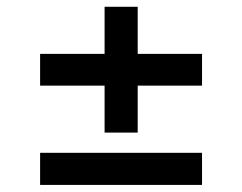

<svg xmlns="http://www.w3.org/2000/svg" viewBox="-20 -572 707 561"><path d="M97.2 -321.8V-414.6H285.6V-552.2H382.3V-414.6H570.3V-321.8H382.3V-184.6H285.6V-321.8ZM97.2 -31.7V-125.5H570.3V-31.7Z"/></svg>

Font: Inter Medium
Style: Regular
Weight: 500
Designer: Rasmus Andersson
Foundry: rsms
Version: Version 4.001;git-9221beed3